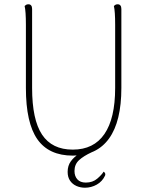

<svg xmlns="http://www.w3.org/2000/svg" viewBox="-20 -715 682 897"><path d="M547 -673V-304Q547 -148 489.5 -68Q432 12 320 12Q208 12 154.5 -64.5Q101 -141 101 -304V-600Q101 -630 99.5 -652.5Q98 -675 95 -687Q98 -690 102 -692.5Q106 -695 113 -695Q121 -695 125.5 -689.5Q130 -684 130 -673V-304Q130 -156 176.5 -86Q223 -16 320 -16Q418 -16 468 -89Q518 -162 518 -304V-600Q518 -630 516.5 -652.5Q515 -675 512 -687Q515 -690 519 -692.5Q523 -695 530 -695Q538 -695 542.5 -689.5Q547 -684 547 -673ZM377 162Q356 162 337.5 154Q319 146 307.5 129.5Q296 113 296 88Q296 59 311 38.5Q326 18 349.5 3.5Q373 -11 398 -19L409 -4Q370 14 349 33.5Q328 53 328 84Q328 108 341.5 123Q355 138 381 138Q413 138 434.5 119.5Q456 101 464 87Q469 90 471 94.5Q473 99 471 105Q458 133 432 147.5Q406 162 377 162Z"/></svg>

Font: Arima Thin
Style: Regular
Weight: 100
Designer: Joana Correia and Natanael Gama
Foundry: NDISCOVER
Version: Version 1.101;gftools[0.9.23]